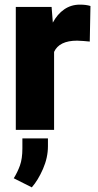

<svg xmlns="http://www.w3.org/2000/svg" viewBox="-20 -558 419 825"><path d="M368.7 -532.2 365.7 -379.4Q356 -380.4 339.4 -381.8Q322.8 -383.3 311.5 -383.3Q234.4 -383.3 212.4 -335V0H47.9V-528.3H201.7L207 -460.9Q226.6 -497.6 256.1 -517.8Q285.6 -538.1 323.2 -538.1Q350.6 -538.1 368.7 -532.2ZM186 36.6V70.3Q186 119.1 164.8 167.7Q143.6 216.3 116.7 247.1L39.1 208Q55.2 182.1 65.7 153.1Q76.2 124 76.2 79.6V36.6Z"/></svg>

Font: Vazirmatn FD Black
Style: Regular
Weight: 900
Designer: Saber Rastikerdar
Foundry: Saber Rastikerdar
Version: Version 33.003